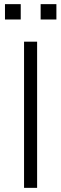

<svg xmlns="http://www.w3.org/2000/svg" viewBox="-20 -906 295 926"><path d="M96 0V-705H159V0ZM176 -812V-886H252V-812ZM4 -812V-886H80V-812Z"/></svg>

Font: Nunito Sans 11pt Light
Style: Regular
Weight: 300
Version: Version 3.101;gftools[0.9.27]